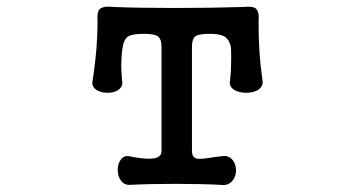

<svg xmlns="http://www.w3.org/2000/svg" viewBox="-20 -544 1040 566"><path d="M456.1 -407.2V-98.6Q456.1 -77.1 423.8 -76.2Q401.4 -75.2 363.3 -83Q345.7 -86.9 335.9 -73.2Q327.1 -61.5 327.1 -43Q327.1 -24.4 335.9 -12.7Q345.7 2 363.3 1Q418 -2 497.1 -2Q577.1 -2 630.9 1Q651.4 3.9 664.1 -9.8Q675.8 -22.5 675.8 -42Q675.8 -61.5 664.1 -74.2Q651.4 -87.9 630.9 -83L613.3 -81.1Q573.2 -74.2 561.5 -76.2Q545.9 -79.1 545.9 -98.6V-407.2Q545.9 -429.7 556.6 -437.5Q567.4 -444.3 599.6 -444.3Q627 -444.3 641.6 -436.5Q658.2 -425.8 661.1 -400.4Q662.1 -373 661.1 -352.5Q661.1 -333 658.2 -306.6Q654.3 -290 669.9 -279.3Q684.6 -270.5 706.1 -270.5Q727.5 -270.5 741.2 -279.3Q756.8 -290 753.9 -306.6Q747.1 -354.5 745.1 -387.7Q742.2 -428.7 742.2 -480.5Q745.1 -510.7 733.4 -519.5Q723.6 -526.4 696.3 -523.4Q602.5 -520.5 494.1 -520.5Q386.7 -520.5 317.4 -523.4Q283.2 -527.3 273.4 -516.6Q265.6 -508.8 267.6 -480.5Q267.6 -446.3 264.6 -404.3Q259.8 -348.6 252.9 -306.6Q249 -290 263.7 -279.3Q277.3 -270.5 296.9 -270.5Q317.4 -270.5 329.1 -279.3Q343.8 -290 339.8 -306.6L337.9 -335Q336.9 -352.5 337.9 -363.3Q337.9 -379.9 340.8 -400.4Q344.7 -427.7 357.4 -436.5Q370.1 -444.3 403.3 -444.3Q433.6 -444.3 444.3 -437.5Q456.1 -429.7 456.1 -407.2Z"/></svg>

Font: GungsuhChe
Style: Regular
Weight: 400
Monospace: yes
Version: Version 2.21